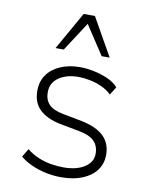

<svg xmlns="http://www.w3.org/2000/svg" viewBox="-84 -803 680 873"><g transform="rotate(10 255.5 -366.5)"><path d="M259 8Q223 8 187.5 0.5Q152 -7 121 -21Q90 -35 68 -54L91 -92Q116 -72 144.5 -60Q173 -48 203 -43Q233 -38 262 -38Q321 -38 358 -61.5Q395 -85 395 -124Q395 -161 373 -182.5Q351 -204 303 -213L212 -230Q150 -243 117 -274.5Q84 -306 84 -361Q84 -404 106 -435Q128 -466 167.5 -483Q207 -500 258 -500Q288 -500 322 -493Q356 -486 386.5 -472.5Q417 -459 435 -438L412 -401Q391 -421 364.5 -432.5Q338 -444 310.5 -449.5Q283 -455 258 -455Q203 -455 167.5 -430.5Q132 -406 132 -362Q132 -328 151.5 -307Q171 -286 217 -277L306 -260Q375 -246 409 -213.5Q443 -181 443 -127Q443 -87 420.5 -56.5Q398 -26 356.5 -9Q315 8 259 8ZM132 -566 231 -741H283L382 -566H345L257 -700L170 -566Z"/></g></svg>

Font: Nunito Sans 7pt SemiCondensed ExtraLight
Style: Regular
Weight: 250
Width: 4
Designer: Vernon Adams
Foundry: Vernon Adams
Version: Version 3.101;gftools[0.9.27]